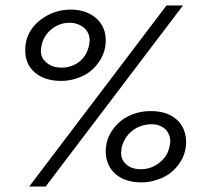

<svg xmlns="http://www.w3.org/2000/svg" viewBox="-20 -680 726 700"><path d="M146.5 0H86.5L587 -660H647ZM202.5 -385Q135.5 -385 98.5 -424Q72 -452 72 -497Q72 -508 73.5 -520Q82.5 -574.5 130.5 -609.8Q178.5 -645 238.5 -645Q300 -645 337.5 -607Q365.5 -576.5 365.5 -533.5Q365.5 -492.5 344 -459Q313.5 -411 260 -394.5Q233 -385 202.5 -385ZM205 -433.5Q243.5 -433.5 271.2 -456.8Q299 -480 305.5 -520L307 -533Q307 -557 289.5 -576Q265.5 -597 234.5 -597Q196 -597 166.5 -572.5Q137 -548 130.5 -509L129 -495Q129 -470 146.5 -454.5Q168 -433.5 205 -433.5ZM496 -15Q462.5 -15 436 -25Q409.5 -35 393 -53.5Q366 -82.5 365.5 -127Q365.5 -168.5 387 -201.5Q401.5 -224 423 -241Q470 -275.5 531 -275Q595 -275 631 -237.5Q658 -208 658.5 -163Q658.5 -122 637.5 -89.5Q607 -41.5 553.5 -25Q526.5 -15 496 -15ZM493 -63Q531.5 -63 562.2 -87.5Q593 -112 599 -150.5L601 -164Q601 -188 585.5 -206.5Q564 -227.5 532 -227Q513 -227 494.5 -220.8Q476 -214.5 461.5 -202.8Q447 -191 437 -174.8Q427 -158.5 423 -139L421.5 -123Q421.5 -99 437 -84Q457 -63 493 -63Z"/></svg>

Font: Lucymar Sans
Style: Italic
Weight: 400
Italic angle: -10°
Foundry: The League of Moveable Type (original font) / Main changes by Cristiano Sobral with portions from Mirco Monsees
Version: Version 2.00;August 30, 2020;FontCreator 13.0.0.2681 64-bit